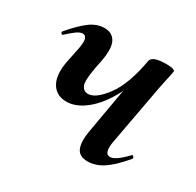

<svg xmlns="http://www.w3.org/2000/svg" viewBox="-99 -505 638 625"><g transform="rotate(30 220.0 -193.0)"><path d="M140 -125Q101 -125 83.5 -156Q66 -187 78 -244L89 -297Q94 -326 89.5 -335Q85 -344 76 -344Q66 -344 52.5 -334Q39 -324 23 -309Q20 -305 16 -309Q12 -313 15 -317Q47 -355 73.5 -375Q100 -395 129 -395Q158 -395 170.5 -372Q183 -349 173 -297L167 -267Q157 -213 164.5 -197.5Q172 -182 188 -182Q217 -182 252.5 -230Q288 -278 305 -374L324 -373Q309 -297 279.5 -241Q250 -185 213 -155Q176 -125 140 -125ZM297 9Q265 9 255.5 -13.5Q246 -36 253 -77L305 -374Q310 -394 361 -394Q381 -394 387.5 -391Q394 -388 394 -386Q394 -382 389 -360Q384 -338 379 -312L338 -89Q329 -40 353 -40Q363 -40 377.5 -50Q392 -60 411 -80Q414 -84 418 -79.5Q422 -75 419 -71Q383 -28 354.5 -9.5Q326 9 297 9Z"/></g></svg>

Font: Cormorant Infant Light
Style: Italic
Weight: 300
Italic angle: -10°
Designer: Christian Thalmann (Catharsis Fonts)
Foundry: Catharsis Fonts
Version: Version 4.001